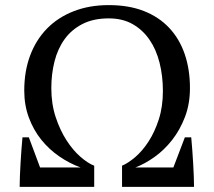

<svg xmlns="http://www.w3.org/2000/svg" viewBox="-20 -732 837 752"><path d="M57 0Q57 -18 58 -42.5Q59 -67 60.5 -93.5Q62 -120 64 -146Q66 -172 68 -194H93L137 -76H296Q252 -92 212 -119.5Q172 -147 141.5 -185Q111 -223 93 -271.5Q75 -320 75 -377Q75 -453 98 -514.5Q121 -576 164 -620Q207 -664 268.5 -688Q330 -712 406 -712Q484 -712 543 -689Q602 -666 642.5 -623Q683 -580 703.5 -520Q724 -460 724 -387Q724 -325 704.5 -274Q685 -223 654 -183.5Q623 -144 585 -117Q547 -90 510 -76H659L704 -194H729Q731 -172 733 -146Q735 -120 736.5 -93.5Q738 -67 739 -42.5Q740 -18 740 0H458V-83Q482 -93 510 -117Q538 -141 562 -178Q586 -215 602 -264.5Q618 -314 618 -376Q618 -434 605 -486Q592 -538 565.5 -576.5Q539 -615 499.5 -637.5Q460 -660 406 -660Q346 -660 303 -638Q260 -616 233 -578.5Q206 -541 193.5 -491.5Q181 -442 181 -387Q181 -325 198 -273.5Q215 -222 240.5 -182.5Q266 -143 295.5 -117.5Q325 -92 349 -83V0Z"/></svg>

Font: PT Serif
Style: Regular
Weight: 400
Designer: A.Korolkova, O.Umpeleva, V.Yefimov
Foundry: ParaType Ltd
Version: Version 1.000W OFL; ttfautohint (v1.6)